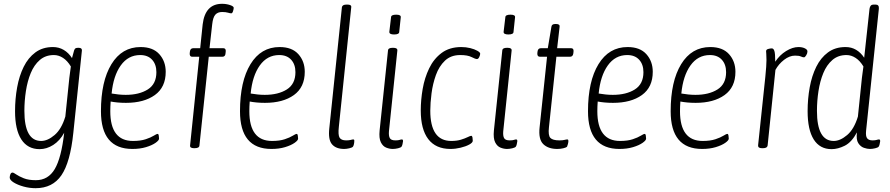

<svg xmlns="http://www.w3.org/2000/svg" viewBox="-20 -776 4675 1008"><path d="M167 212Q135 212 104 203.5Q73 195 52 182Q31 169 31 156Q31 148 34.5 139Q38 130 46 130Q51 130 65.5 140Q80 150 105 160Q130 170 168 170Q233 170 267.5 111.5Q302 53 317 -79Q294 -37 259.5 -15Q225 7 188 7Q125 7 92 -44Q59 -95 59 -192Q59 -257 70 -317.5Q81 -378 104.5 -425.5Q128 -473 166 -501Q204 -529 258 -529Q289 -529 314.5 -514Q340 -499 358 -471Q363 -492 369 -511Q372 -520 376.5 -522.5Q381 -525 390 -525H393Q411 -525 410 -511L365 -79Q349 76 302.5 144Q256 212 167 212ZM196 -36Q230 -36 266.5 -67Q303 -98 323 -164L344 -367Q346 -382 348 -397.5Q350 -413 352 -427Q334 -457 311 -472Q288 -487 263 -487Q219 -487 189 -461Q159 -435 141.5 -392.5Q124 -350 116 -298Q108 -246 108 -194Q108 -36 196 -36Z M675 6Q510 6 510 -192Q510 -349 565 -439Q620 -529 718 -529Q783 -529 816.5 -491.5Q850 -454 850 -399Q850 -318 793 -277Q736 -236 641 -236Q618 -236 597 -238Q576 -240 561 -243Q559 -217 559 -192Q559 -36 678 -36Q718 -36 745 -45Q772 -54 787 -63.5Q802 -73 808 -73Q812 -73 813.5 -64.5Q815 -56 815 -48Q815 -39 796.5 -26Q778 -13 746.5 -3.5Q715 6 675 6ZM640 -278Q711 -278 756 -306.5Q801 -335 801 -397Q801 -438 778.5 -462.5Q756 -487 716 -487Q653 -487 614 -432.5Q575 -378 566 -285Q584 -282 602.5 -280Q621 -278 640 -278Z M998 2Q976 2 978 -13L1026 -478H989Q975 -478 976 -496L977 -505Q979 -523 995 -523H1031L1044 -648Q1057 -756 1146 -756Q1168 -756 1187.5 -749.5Q1207 -743 1207 -735Q1207 -729 1203.5 -717.5Q1200 -706 1194 -706Q1188 -706 1176.5 -709.5Q1165 -713 1146 -713Q1123 -713 1110.5 -699Q1098 -685 1094 -648L1080 -523H1152Q1167 -523 1165 -505L1164 -496Q1163 -478 1147 -478H1076L1027 -12Q1026 2 1002 2Z M1405 6Q1240 6 1240 -192Q1240 -349 1295 -439Q1350 -529 1448 -529Q1513 -529 1546.5 -491.5Q1580 -454 1580 -399Q1580 -318 1523 -277Q1466 -236 1371 -236Q1348 -236 1327 -238Q1306 -240 1291 -243Q1289 -217 1289 -192Q1289 -36 1408 -36Q1448 -36 1475 -45Q1502 -54 1517 -63.5Q1532 -73 1538 -73Q1542 -73 1543.5 -64.5Q1545 -56 1545 -48Q1545 -39 1526.5 -26Q1508 -13 1476.5 -3.5Q1445 6 1405 6ZM1370 -278Q1441 -278 1486 -306.5Q1531 -335 1531 -397Q1531 -438 1508.5 -462.5Q1486 -487 1446 -487Q1383 -487 1344 -432.5Q1305 -378 1296 -285Q1314 -282 1332.5 -280Q1351 -278 1370 -278Z M1787 6Q1744 6 1723 -18.5Q1702 -43 1709 -104L1775 -738Q1777 -752 1800 -752H1804Q1826 -752 1824 -738L1759 -111Q1754 -67 1763 -53Q1772 -39 1797 -39Q1813 -39 1821.5 -41.5Q1830 -44 1835 -44Q1841 -44 1840 -35Q1840 -27 1838 -18.5Q1836 -10 1833 -6Q1829 -1 1814 2.5Q1799 6 1787 6Z M2042 6Q2025 6 2007.5 -1Q1990 -8 1979.5 -29Q1969 -50 1973 -91L2017 -511Q2018 -525 2041 -525H2045Q2068 -525 2066 -510L2022 -87Q2020 -63 2026.5 -51Q2033 -39 2056 -39Q2071 -39 2078 -41.5Q2085 -44 2090 -44Q2096 -44 2096 -35Q2095 -27 2093 -18.5Q2091 -10 2088 -6Q2084 -1 2069.5 2.5Q2055 6 2042 6ZM2049 -595Q2023 -595 2024 -609L2033 -685Q2033 -699 2060 -699Q2086 -699 2084 -685L2076 -609Q2076 -595 2049 -595Z M2345 6Q2268 6 2228.5 -45.5Q2189 -97 2189 -196Q2189 -251 2199 -309Q2209 -367 2233 -417Q2257 -467 2298.5 -498Q2340 -529 2402 -529Q2426 -529 2448.5 -523.5Q2471 -518 2486 -509.5Q2501 -501 2501 -494Q2501 -487 2496 -476.5Q2491 -466 2484 -466Q2476 -466 2455.5 -476.5Q2435 -487 2396 -487Q2347 -487 2316 -457.5Q2285 -428 2268.5 -382Q2252 -336 2245.5 -285.5Q2239 -235 2239 -195Q2239 -36 2349 -36Q2378 -36 2399.5 -42.5Q2421 -49 2435 -56Q2449 -63 2454 -63Q2459 -63 2460.5 -54.5Q2462 -46 2462 -37Q2462 -27 2443.5 -17Q2425 -7 2398 -0.5Q2371 6 2345 6Z M2642 6Q2625 6 2607.5 -1Q2590 -8 2579.5 -29Q2569 -50 2573 -91L2617 -511Q2618 -525 2641 -525H2645Q2668 -525 2666 -510L2622 -87Q2620 -63 2626.5 -51Q2633 -39 2656 -39Q2671 -39 2678 -41.5Q2685 -44 2690 -44Q2696 -44 2696 -35Q2695 -27 2693 -18.5Q2691 -10 2688 -6Q2684 -1 2669.5 2.5Q2655 6 2642 6ZM2649 -595Q2623 -595 2624 -609L2633 -685Q2633 -699 2660 -699Q2686 -699 2684 -685L2676 -609Q2676 -595 2649 -595Z M2906 6Q2858 6 2832 -19.5Q2806 -45 2813 -108L2852 -478H2815Q2800 -478 2801 -496L2802 -505Q2804 -523 2820 -523H2856L2875 -636Q2877 -650 2895 -650H2899Q2920 -650 2918 -636L2905 -523H2978Q2993 -523 2991 -505L2990 -496Q2988 -478 2972 -478H2901L2862 -108Q2857 -65 2869.5 -52Q2882 -39 2917 -39Q2934 -39 2943.5 -41.5Q2953 -44 2959 -44Q2964 -44 2964 -35Q2964 -29 2961.5 -19.5Q2959 -10 2957 -6Q2952 -1 2937 2.5Q2922 6 2906 6Z M3232 6Q3067 6 3067 -192Q3067 -349 3122 -439Q3177 -529 3275 -529Q3340 -529 3373.5 -491.5Q3407 -454 3407 -399Q3407 -318 3350 -277Q3293 -236 3198 -236Q3175 -236 3154 -238Q3133 -240 3118 -243Q3116 -217 3116 -192Q3116 -36 3235 -36Q3275 -36 3302 -45Q3329 -54 3344 -63.5Q3359 -73 3365 -73Q3369 -73 3370.5 -64.5Q3372 -56 3372 -48Q3372 -39 3353.5 -26Q3335 -13 3303.5 -3.5Q3272 6 3232 6ZM3197 -278Q3268 -278 3313 -306.5Q3358 -335 3358 -397Q3358 -438 3335.5 -462.5Q3313 -487 3273 -487Q3210 -487 3171 -432.5Q3132 -378 3123 -285Q3141 -282 3159.5 -280Q3178 -278 3197 -278Z M3666 6Q3501 6 3501 -192Q3501 -349 3556 -439Q3611 -529 3709 -529Q3774 -529 3807.5 -491.5Q3841 -454 3841 -399Q3841 -318 3784 -277Q3727 -236 3632 -236Q3609 -236 3588 -238Q3567 -240 3552 -243Q3550 -217 3550 -192Q3550 -36 3669 -36Q3709 -36 3736 -45Q3763 -54 3778 -63.5Q3793 -73 3799 -73Q3803 -73 3804.5 -64.5Q3806 -56 3806 -48Q3806 -39 3787.5 -26Q3769 -13 3737.5 -3.5Q3706 6 3666 6ZM3631 -278Q3702 -278 3747 -306.5Q3792 -335 3792 -397Q3792 -438 3769.5 -462.5Q3747 -487 3707 -487Q3644 -487 3605 -432.5Q3566 -378 3557 -285Q3575 -282 3593.5 -280Q3612 -278 3631 -278Z M3980 2Q3959 2 3960 -13L3998 -373Q4001 -402 4002.5 -425Q4004 -448 4004 -461Q4004 -481 4003 -492Q4002 -503 4002 -507Q4002 -516 4013 -519Q4024 -522 4032 -522Q4041 -522 4045.5 -508.5Q4050 -495 4050 -452Q4073 -487 4107 -508Q4141 -529 4172 -529Q4192 -529 4206 -522Q4220 -515 4219 -505Q4219 -496 4212.5 -485.5Q4206 -475 4201 -475Q4194 -475 4184.5 -479.5Q4175 -484 4154 -484Q4125 -484 4096.5 -462Q4068 -440 4051 -409L4010 -12Q4008 2 3986 2Z M4346 7Q4284 7 4252 -44Q4220 -95 4220 -192Q4220 -257 4231 -317.5Q4242 -378 4265.5 -425.5Q4289 -473 4327 -501Q4365 -529 4419 -529Q4450 -529 4474.5 -514.5Q4499 -500 4517 -473L4545 -730Q4548 -752 4566 -752H4577Q4596 -752 4594 -730L4527 -90Q4524 -61 4532.5 -50Q4541 -39 4561 -39Q4575 -39 4582.5 -41.5Q4590 -44 4595 -44Q4601 -44 4601 -35Q4600 -27 4598 -18.5Q4596 -10 4593 -6Q4589 -1 4574.5 2.5Q4560 6 4547 6Q4533 6 4515.5 0Q4498 -6 4486 -24.5Q4474 -43 4479 -81Q4451 -29 4415 -11Q4379 7 4346 7ZM4357 -36Q4391 -36 4427.5 -67Q4464 -98 4484 -164L4505 -367Q4507 -382 4509 -397.5Q4511 -413 4513 -427Q4495 -457 4472 -472Q4449 -487 4424 -487Q4380 -487 4350 -461Q4320 -435 4302.5 -392.5Q4285 -350 4277 -298Q4269 -246 4269 -194Q4269 -36 4357 -36Z"/></svg>

Font: Asap Condensed Condensed ExtraLight
Style: Italic
Weight: 200
Width: 3
Italic angle: -6°
Designer: Pablo Cosgaya
Foundry: Omnibus-Type
Version: Version 3.001; ttfautohint (v1.8.4.7-5d5b)